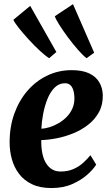

<svg xmlns="http://www.w3.org/2000/svg" viewBox="-20 -916 548 947"><path d="M454.5 -104Q441.5 -82.5 411.8 -55.5Q382 -28.5 337.2 -8.5Q292.5 11.5 233.5 11.5Q177 11.5 137.5 -7.5Q98 -26.5 73.8 -58.8Q49.5 -91 38.5 -131Q27.5 -171 27.5 -212Q27 -289 50.2 -354.2Q73.5 -419.5 115 -467.8Q156.5 -516 212.5 -543Q268.5 -570 333.5 -570Q386.5 -570 420 -554Q453.5 -538 469.8 -510Q486 -482 487 -447.5Q488 -399.5 468.2 -363.2Q448.5 -327 415.2 -301Q382 -275 341.5 -258.5Q301 -242 259.8 -234Q218.5 -226 183.5 -225Q183 -189 188.8 -160.2Q194.5 -131.5 206.8 -111.5Q219 -91.5 236.8 -80.8Q254.5 -70 278.5 -70Q314.5 -70 342.2 -82.2Q370 -94.5 390.5 -113.2Q411 -132 426 -150.5ZM301 -505.5Q271 -505.5 249.5 -484Q228 -462.5 214.2 -428.2Q200.5 -394 193 -355Q185.5 -316 184 -281Q203 -282 225.5 -289Q248 -296 269.8 -308.8Q291.5 -321.5 309.5 -340Q327.5 -358.5 337.8 -382.5Q348 -406.5 347 -436Q345.5 -470.5 334 -488Q322.5 -505.5 301 -505.5ZM222.5 -629Q204.5 -640 176.8 -665.5Q149 -691 121 -721.8Q93 -752.5 72 -779Q51 -805.5 46 -818.5L129 -887L258 -659.5ZM407 -629Q389.5 -642 364.8 -670.2Q340 -698.5 315.2 -731.8Q290.5 -765 272.5 -793.5Q254.5 -822 250.5 -836L340 -895.5L444.5 -656Z"/></svg>

Font: Merriweather 20pt ExtraBold
Style: Italic
Weight: 800
Italic angle: -7.8°
Version: Version 2.101